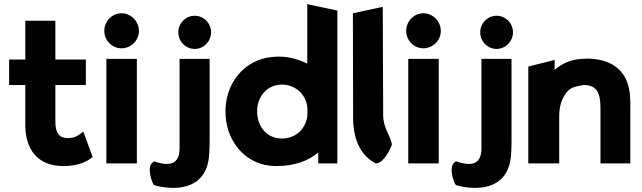

<svg xmlns="http://www.w3.org/2000/svg" viewBox="-20 -778 3098 926"><path d="M427 -20 382 -143 371 -135C355 -123 339 -112 307 -112C266 -112 247 -136 247 -191V-368H394V-491H247V-678H102V-491H24V-368H102V-171C103 -67 154 23 286 23C366 23 404 -4 427 -20Z M483 -629C483 -583 520 -545 566 -545C611 -545 650 -582 650 -629C650 -675 612 -714 566 -714C520 -714 483 -675 483 -629ZM640 10V-494H493V10Z M723 115C793 135 943 151 981 16C985 1 988 -16 989 -35C990 -53 991 -72 991 -91V-494H846V-62C846 29 778 19 723 0L719 3C684 25 713 104 723 115ZM840 -622C840 -579 875 -542 919 -542C962 -542 998 -578 998 -622C998 -667 962 -702 919 -702C875 -702 840 -666 840 -622Z M1311 23C1405 23 1469 -4 1514 -42C1515 -29 1515 -8 1515 0V10H1607V-727L1462 -758V-471C1422 -491 1375 -505 1325 -505C1312 -505 1302 -504 1292 -503C1164 -493 1058 -378 1068 -220C1076 -89 1170 23 1311 23ZM1463 -246C1463 -236 1462 -227 1462 -216C1452 -154 1406 -110 1339 -110C1267 -110 1220 -168 1220 -241C1220 -312 1268 -370 1339 -370C1408 -370 1463 -318 1463 -246Z M1792 10H1794C1832 10 1871 -74 1870 -83C1862 -127 1828 -159 1828 -224L1826 -745L1682 -714L1683 -210C1683 -104 1721 -26 1792 10Z M1939 -629C1939 -583 1976 -545 2022 -545C2067 -545 2106 -582 2106 -629C2106 -675 2068 -714 2022 -714C1976 -714 1939 -675 1939 -629ZM2096 10V-494H1949V10Z M2179 115C2249 135 2399 151 2437 16C2441 1 2444 -16 2445 -35C2446 -53 2447 -72 2447 -91V-494H2302V-62C2302 29 2234 19 2179 0L2175 3C2140 25 2169 104 2179 115ZM2296 -622C2296 -579 2331 -542 2375 -542C2418 -542 2454 -578 2454 -622C2454 -667 2418 -702 2375 -702C2331 -702 2296 -666 2296 -622Z M3020 10V-270C3020 -283 3020 -296 3019 -309C3013 -423 2948 -489 2825 -495H2824C2811 -495 2797 -495 2783 -494C2728 -490 2687 -469 2655 -441V-489L2528 -457V10H2677V-216C2677 -263 2688 -298 2706 -323C2720 -347 2744 -361 2780 -365C2785 -366 2790 -368 2796 -368C2853 -368 2876 -336 2876 -260V10Z"/></svg>

Font: Bluebird
Style: SfBd
Weight: 700
Designer: Jasper
Foundry: Cannot Into Space Fonts
Version: Version 0.98